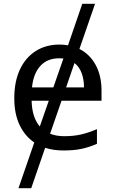

<svg xmlns="http://www.w3.org/2000/svg" viewBox="-20 -780 604 1008"><path d="M292 -546Q315 -546 337 -542L412 -760H479L397 -523Q452 -495 482.5 -438.5Q513 -382 513 -304V-251H303L243 -78Q275 -65 317 -65Q368 -65 407.5 -74.5Q447 -84 489 -102V-25Q448 -7 408 1.5Q368 10 313 10Q261 10 217 -4L144 208H77L160 -32Q111 -65 83 -123.5Q55 -182 55 -264Q55 -352 84.5 -415Q114 -478 167.5 -512Q221 -546 292 -546ZM291 -474Q228 -474 191.5 -433.5Q155 -393 148 -321H260L313 -473Q302 -474 291 -474ZM421 -321Q421 -363 408.5 -396.5Q396 -430 371 -449L327 -321ZM146 -251Q148 -164 189 -116L236 -251Z"/></svg>

Font: Noto Sans
Style: Regular
Weight: 400
Designer: Monotype Design Team
Foundry: Monotype Imaging Inc.
Version: Version 1.902